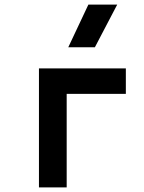

<svg xmlns="http://www.w3.org/2000/svg" viewBox="-20 -815 626 835"><path d="M149.4 0V-517.6H527.3V-406.7H270V0ZM276.9 -609.4 364.3 -794.9H489.7L392.6 -609.4Z"/></svg>

Font: Caskaydia Cove SemiBold
Style: Regular
Weight: 600
Monospace: yes
Designer: Aaron Bell
Foundry: Saja Typeworks
Version: Version 4.300; ttfautohint (v1.8.3)